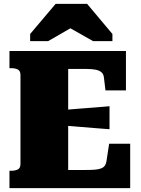

<svg xmlns="http://www.w3.org/2000/svg" viewBox="-20 -974 730 994"><path d="M654 -230V0H29V-90H40Q59 -90 72.5 -97Q86 -104 86 -126V-585Q86 -607 72.5 -614Q59 -621 40 -621H29V-710H632V-506H526L518 -573Q516 -591 504.5 -600.5Q493 -610 473.5 -613.5Q454 -617 428 -617H333V-94H421Q450 -94 470 -95.5Q490 -97 503 -102Q516 -107 522.5 -116Q529 -125 531 -138L545 -230ZM312 -405Q351 -409 390.5 -411.5Q430 -414 469 -417.5Q508 -421 547 -424V-305Q508 -308 469 -311Q430 -314 390.5 -317.5Q351 -321 312 -324ZM431 -954H268L136 -798V-761H229L392 -855H296L462 -761H562V-798Z"/></svg>

Font: Roboto Serif Black
Style: Regular
Weight: 900
Designer: Greg Gazdowicz
Foundry: Commercial Type
Version: Version 1.008